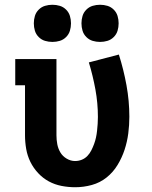

<svg xmlns="http://www.w3.org/2000/svg" viewBox="-20 -778 640 806"><path d="M296 8Q267 8 238.5 2.5Q210 -3 185 -16.5Q160 -30 140 -51.5Q120 -73 107.5 -98.5Q95 -124 90 -152.5Q85 -181 85 -210V-420H44V-530H217V-210Q217 -191 220.5 -172.5Q224 -154 233.5 -138Q243 -122 260 -112Q277 -102 295 -102Q310 -102 323.5 -107.5Q337 -113 347 -123.5Q357 -134 363.5 -147Q370 -160 375 -173.5Q380 -187 383 -201Q386 -215 387.5 -229.5Q389 -244 390 -258Q391 -272 391 -287Q391 -345 380.5 -402.5Q370 -460 353 -516L479 -549Q499 -486 511 -420Q523 -354 523 -288Q523 -253 518.5 -218Q514 -183 503 -149.5Q492 -116 473.5 -85.5Q455 -55 427.5 -33Q400 -11 365.5 -1.5Q331 8 296 8ZM400 -602Q384 -602 369 -606.5Q354 -611 342.5 -622.5Q331 -634 326.5 -649Q322 -664 322 -680Q322 -696 326.5 -711Q331 -726 342.5 -737.5Q354 -749 369 -753.5Q384 -758 400 -758Q416 -758 431 -753.5Q446 -749 457.5 -737.5Q469 -726 473.5 -711Q478 -696 478 -680Q478 -664 473.5 -649Q469 -634 457.5 -622.5Q446 -611 431 -606.5Q416 -602 400 -602ZM200 -602Q184 -602 169 -606.5Q154 -611 142.5 -622.5Q131 -634 126.5 -649Q122 -664 122 -680Q122 -696 126.5 -711Q131 -726 142.5 -737.5Q154 -749 169 -753.5Q184 -758 200 -758Q216 -758 231 -753.5Q246 -749 257.5 -737.5Q269 -726 273.5 -711Q278 -696 278 -680Q278 -664 273.5 -649Q269 -634 257.5 -622.5Q246 -611 231 -606.5Q216 -602 200 -602Z"/></svg>

Font: Iosevka Slab XBdEx
Style: Regular
Weight: 800
Width: 7
Monospace: yes
Designer: Belleve Invis
Foundry: Belleve Invis
Version: Version 11.1.0; ttfautohint (v1.8.3)